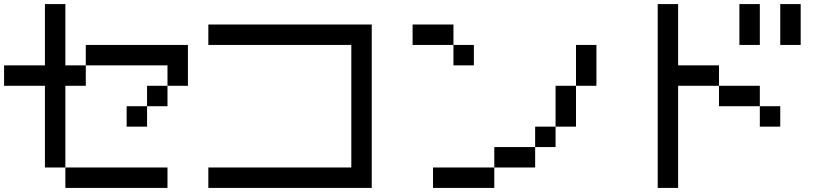

<svg xmlns="http://www.w3.org/2000/svg" viewBox="-20 -920 4040 940"><path d="M0 -500V-600H200V-900H300V-600H400V-500H300V-100H200V-500ZM900 -500H800V-600H400V-700H900ZM600 -300V-400H700V-300ZM800 -100V0H300V-100ZM800 -500V-400H700V-500Z M1000 0V-100H1700V-700H1000V-800H1800V0Z M2800 -500V-300H2700V-500ZM2000 -700V-800H2200V-700ZM2800 -700H2900V-500H2800ZM2100 0V-100H2400V0ZM2200 -700H2300V-600H2200ZM2400 -100V-200H2600V-100ZM2600 -200V-300H2700V-200Z M3800 -400V-300H3700V-400ZM3800 -700V-900H3900V-700ZM3200 0V-900H3300V-600H3500V-500H3300V0ZM3500 -500H3700V-400H3500ZM3600 -700V-900H3700V-700Z"/></svg>

Font: GalmuriMono9 Regular
Style: Regular
Weight: 400
Designer: Lee Minseo (quiple)
Version: Version 2.399;hotconv 1.1.1;makeotfexe 2.6.0 DEVELOPMENT